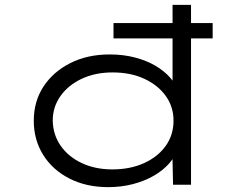

<svg xmlns="http://www.w3.org/2000/svg" viewBox="-20 -760 1002 790"><path d="M447 -602V-665H855V-602ZM425 10Q335 10 265.5 -25.5Q196 -61 157.5 -123Q119 -185 119 -263Q119 -343 159 -404Q199 -465 269.5 -500.5Q340 -536 431 -536Q487 -536 535 -523.5Q583 -511 619.5 -489.5Q656 -468 681 -439.5Q706 -411 716 -378L690 -385V-740H766V0H692L689 -147L710 -148Q702 -117 676.5 -88Q651 -59 613 -37Q575 -15 527 -2.5Q479 10 425 10ZM442 -63Q516 -63 573 -89Q630 -115 662 -160Q694 -205 694 -264Q694 -320 662.5 -364.5Q631 -409 574.5 -435.5Q518 -462 443 -462Q372 -462 316.5 -436Q261 -410 229 -365Q197 -320 197 -264Q198 -206 229.5 -160.5Q261 -115 316.5 -89Q372 -63 442 -63Z"/></svg>

Font: Lexend Zetta Light
Style: Regular
Weight: 300
Designer: Bonnie Shaver-Troup, Thomas Jockin
Foundry: Lexend
Version: Version 1.007